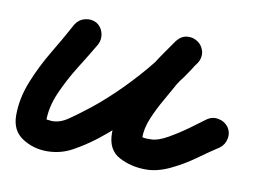

<svg xmlns="http://www.w3.org/2000/svg" viewBox="-49 -366 622 471"><g transform="rotate(10 262.5 -130.5)"><path d="M105 -281Q113 -294 128 -298Q143 -302 157 -295Q170 -287 174 -272Q178 -257 171 -243Q154 -214 132 -179Q110 -144 94 -107.5Q78 -71 78 -37Q78 -37 77 -39Q76 -40 82.5 -39Q89 -38 92 -38Q112 -38 131 -51Q150 -64 164 -75Q198 -100 234 -134.5Q270 -169 302 -207Q334 -245 356 -281Q365 -297 380 -298Q395 -299 407 -291Q419 -283 424 -269Q429 -255 419 -240Q409 -226 398.5 -212Q388 -198 380 -183Q380 -183 380 -184Q380 -184 380 -184Q368 -162 353.5 -137Q339 -112 328 -86Q317 -60 317 -35Q317 -32 314.5 -35.5Q312 -39 316 -38Q321 -36 327 -36Q333 -36 339 -36Q356 -36 380.5 -50Q405 -64 428.5 -81Q452 -98 465 -108Q465 -108 465 -108Q465 -108 465 -108Q478 -117 493.5 -114Q509 -111 518 -99Q527 -86 524 -70.5Q521 -55 509 -46Q486 -31 457.5 -10.5Q429 10 398 24.5Q367 39 339 39Q302 39 272 23Q242 7 242 -35Q242 -84 266.5 -131Q291 -178 314 -220Q314 -220 314 -220Q314 -221 314 -221Q324 -237 335 -252.5Q346 -268 357 -284Q368 -298 382.5 -299.5Q397 -301 409 -293Q420 -286 424.5 -272Q429 -258 420 -243Q396 -202 361 -160.5Q326 -119 286.5 -81.5Q247 -44 210 -15Q184 5 155 21Q126 37 92 37Q58 37 30.5 19Q3 1 3 -37Q3 -79 20 -121.5Q37 -164 61 -204Q85 -244 105 -281Q105 -281 105 -281Q105 -281 105 -281Z"/></g></svg>

Font: FRB American Cursive Guidelines Arrows Extrabold
Style: Bold Italic
Weight: 800
Italic angle: -25°
Version: Version 2.0;Modular Font Editor K font №1